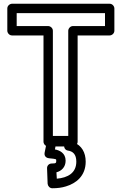

<svg xmlns="http://www.w3.org/2000/svg" viewBox="-20 -756 653 1024"><path d="M540 -617H369C354 -617 344 -603 344 -592V-25H262V-592C262 -607 248 -617 237 -617H69V-686H540ZM565 -567C576 -567 590 -577 590 -592V-711C590 -722 580 -736 565 -736H44C33 -736 19 -726 19 -711V-592C19 -581 29 -567 44 -567H212V0C212 11 222 25 237 25H369C380 25 394 15 394 0V-567ZM283 197 281 163C308 156 330 135 330 101C330 60 297 45 273 41L277 19H322C321 34 329 45 342 47C369 51 387 67 387 106C387 167 341 192 283 197ZM280 101C280 113 279 116 256 116C240 116 230 129 231 142L234 224C235 236 245 248 259 248C286 248 310 245 332 238C385 222 437 183 437 106C437 57 415 20 375 4L376 -2C380 -28 359 -31 351 -31H256C246 -31 234 -23 232 -11L218 58C214 79 230 87 241 88C281 92 280 92 280 101Z"/></svg>

Font: Asimov
Style: NarOu
Weight: 500
Designer: Google
Version: Version 2.000980; 2014